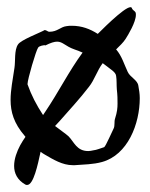

<svg xmlns="http://www.w3.org/2000/svg" viewBox="-20 -472 426 544"><path d="M186 -4H192C217 -6 244 -6 269 -13C342 -33 376 -121 376 -194C376 -206 374 -218 372 -229C370 -245 349 -253 342 -268C332 -289 325 -314 309 -332C319 -342 329 -351 336 -362C343 -373 365 -409 365 -430C365 -432 365 -435 364 -437C362 -441 356 -443 354 -448C350 -468 281 -400 257 -376C235 -390 212 -399 183 -399C179 -399 174 -399 169 -398C151 -396 143 -382 120 -382C115 -382 115 -385 107 -387C93 -379 39 -359 31 -346C20 -330 24 -299 21 -280C16 -246 10 -217 10 -189C10 -155 19 -123 50 -87C51 -86 52 -85 52 -84C47 -77 42 -69 37 -60C28 -43 20 -22 20 -2C20 19 29 38 52 51C54 52 55 52 57 52C75 52 87 -5 95 -42C99 -39 103 -36 107 -34C131 -20 157 -4 186 -4ZM230 -44C197 -44 190 -70 174 -86C165 -94 150 -104 136 -115C140 -120 145 -124 149 -129C177 -161 206 -192 232 -226C248 -246 255 -272 271 -293L283 -284C291 -277 308 -268 309 -257C311 -245 310 -231 311 -219C313 -202 313 -190 313 -179C313 -166 312 -155 306 -136C303 -127 306 -116 302 -108C300 -105 279 -56 275 -55C265 -52 254 -47 244 -46C239 -45 235 -44 230 -44ZM58 -233V-234C58 -247 82 -329 88 -337C91 -342 103 -344 108 -344V-343C124 -351 134 -354 142 -354C158 -354 165 -341 191 -332C200 -329 207 -326 214 -323C175 -270 146 -211 108 -155L102 -146C83 -175 69 -202 58 -233Z"/></svg>

Font: Ancial
Style: Regular
Weight: 400
Designer: Daytona Mess (Anne-Dauphine Borione)
Foundry: Daytona Mess (Anne-Dauphine Borione)
Version: Version 1.000;Glyphs 3.2 (3192)